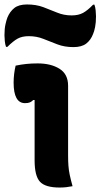

<svg xmlns="http://www.w3.org/2000/svg" viewBox="-30 -834 450 860"><path d="M125 -116V-386H119Q112 -379 104 -375.5Q96 -372 82 -372Q31 -372 31 -464Q31 -484 33.5 -504Q36 -524 40 -540Q64 -545 87.5 -547.5Q111 -550 139 -550Q198 -550 236.5 -526Q275 -502 275 -450V-139Q275 -112 276.5 -91.5Q278 -71 282.5 -50Q287 -29 295 0Q280 3 266.5 4.5Q253 6 237 6Q173 6 149 -20Q125 -46 125 -116ZM291 -765Q321 -765 341.5 -776Q362 -787 387 -813H393Q397 -802 398.5 -787Q400 -772 400 -761Q400 -733 396 -713Q392 -693 387 -682Q377 -655 356.5 -639Q336 -623 299 -623Q259 -623 226.5 -635.5Q194 -648 164 -660Q134 -672 99 -672Q69 -672 49 -661Q29 -650 3 -624H-3Q-7 -635 -8.5 -650Q-10 -665 -10 -676Q-10 -705 -5.5 -725Q-1 -745 3 -755Q14 -782 34 -798Q54 -814 91 -814Q132 -814 164 -802Q196 -790 226 -777.5Q256 -765 291 -765Z"/></svg>

Font: Recursive Sn Csl St XBd
Style: Regular
Weight: 800
Version: Version 1.085;hotconv 1.1.0;makeotfexe 2.6.0; ttfautohint (v